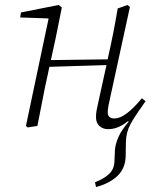

<svg xmlns="http://www.w3.org/2000/svg" viewBox="-20 -505 604 770"><path d="M413 13Q393 13 379 0.5Q365 -12 365 -35Q365 -49 367.5 -63Q370 -77 376 -103L407 -244L178 -237L172 -208Q160 -156 150.5 -104.5Q141 -53 130 0L91 6L84 0L175 -431L61 -435L64 -455L215 -485L228 -475L203 -351L184 -264L412 -267L414 -278Q425 -326 434.5 -374.5Q444 -423 452 -471L491 -485L501 -477L422 -114Q418 -98 415 -81.5Q412 -65 412 -54Q412 -30 439 -30Q462 -30 490 -51.5Q518 -73 549 -111L564 -99Q561 -95 558 -91Q555 -87 552 -82Q520 -38 503 -6.5Q486 25 485 63L484 121Q483 170 451 200.5Q419 231 365 245L361 226Q397 212 417.5 192.5Q438 173 439 142L441 95Q443 72 455 44.5Q467 17 496 -17L493 -19Q475 -4 455 4.5Q435 13 413 13Z"/></svg>

Font: Source Serif Pro Light
Style: Italic
Weight: 300
Italic angle: -12°
Designer: Frank Grießhammer
Foundry: Adobe Systems Incorporated
Version: Version 3.001;hotconv 1.0.111;makeotfexe 2.5.65597